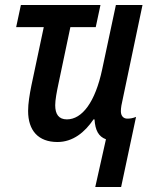

<svg xmlns="http://www.w3.org/2000/svg" viewBox="-20 -561 614 772"><path d="M363 191H467L527 -91C515 -86 504 -84 492 -84C477 -84 466 -94 466 -114C466 -127 469 -144 474 -165L553 -541H446L391 -283C363 -150 310 -81 249 -81C216 -81 202 -102 202 -138C202 -159 208 -191 215 -224L263 -452H365L384 -541H64L45 -452H156L106 -216C99 -181 93 -145 93 -115C93 -36 134 10 211 10C273 10 321 -29 356 -81H360C363 -37 376 -12 406 -1Z"/></svg>

Font: Noto Sans Display SemiCondensed Medium
Style: Italic
Weight: 500
Width: 4
Italic angle: -12°
Designer: Monotype Design Team
Foundry: Monotype Imaging Inc.
Version: Version 1.900